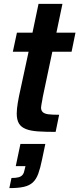

<svg xmlns="http://www.w3.org/2000/svg" viewBox="-20 -678 408 987"><path d="M266 0Q213 0 175.5 -2.5Q138 -5 113.5 -14.5Q89 -24 77.5 -43Q66 -62 66 -95Q66 -107 67.5 -120.5Q69 -134 71.5 -150Q74 -166 78 -185L127 -412H46L67 -510H147L178 -658H301L270 -510H368L348 -412H249L200 -180Q199 -173 197 -162Q195 -151 193 -140.5Q191 -130 191 -125Q191 -110 200 -101.5Q209 -93 229 -90.5Q249 -88 284 -88ZM28 289 39 237Q63 237 76.5 233Q90 229 97 219.5Q104 210 107 192L111 176H61L85 62H213L196 143Q187 187 176.5 215.5Q166 244 148.5 260Q131 276 102.5 282.5Q74 289 28 289Z"/></svg>

Font: Saira SemiCondensed SemiBold
Style: Italic
Weight: 600
Width: 4
Italic angle: -12°
Designer: Hector Gatti with collaboration of the Omnibus-Type team
Foundry: Omnibus-Type
Version: Version 1.101